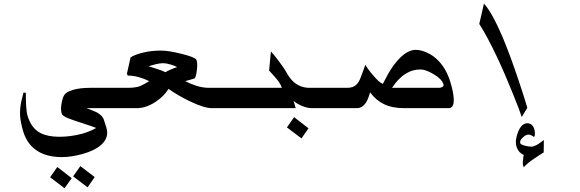

<svg xmlns="http://www.w3.org/2000/svg" viewBox="-20 -587 3150 1042"><path d="M450.2 0Q450.2 0 502.9 21.5Q537.1 39.1 544.9 66.4L557.6 106.4Q573.2 158.2 530.3 198.2Q494.1 230.5 426.8 249Q367.2 265.6 315.4 265.6Q226.6 265.6 171.9 224.6Q126 190.4 106.4 127.9Q90.8 75.2 88.9 38.1Q87.9 2.9 93.8 -27.3Q94.7 -35.2 107.4 -84H120.1Q120.1 -42 122.1 -9.3Q124 23.4 129.9 42Q149.4 108.4 199.2 134.8Q239.3 155.3 301.8 155.3Q361.3 155.3 422.9 139.6Q468.8 127 502 107.4Q480.5 98.6 427.2 81.5Q374 64.5 352.5 55.7Q318.4 42 315.4 31.2Q307.6 5.9 314.5 -27.3Q319.3 -55.7 328.1 -70.3Q337.9 -87.9 375.5 -99.1Q413.1 -110.4 471.7 -110.4H597.7L630.9 0ZM369.1 379.9 330.1 434.6 252 375 291 319.3ZM494.1 374 455.1 429.7 377 370.1 416 314.5Z M1257.8 0H1129.9Q1087.9 0 1008.8 -38.1Q944.3 -69.3 894.5 -104.5Q871.1 -65.4 824.2 -34.2Q772.5 0 722.7 0H613.3L580.1 -110.4H671.9Q716.8 -110.4 741.2 -120.1Q757.8 -127 790 -146.5Q762.7 -160.2 732.9 -168.5Q703.1 -176.8 672.9 -176.8L668.9 -187.5Q668.9 -190.4 681.6 -244.1Q686.5 -263.7 688.5 -275.4Q709 -289.1 749 -299.8Q797.9 -312.5 853.5 -312.5Q895.5 -312.5 964.8 -294.9Q1037.1 -277.3 1045.9 -262.7Q1046.9 -260.7 1047.9 -256.8Q1052.7 -239.3 1047.9 -202.6Q1043 -166 1035.2 -161.1L985.4 -146.5Q1018.6 -129.9 1046.9 -121.1Q1081.1 -110.4 1113.3 -110.4H1224.6ZM941.4 -222.7Q930.7 -229.5 906.2 -236.8Q881.8 -244.1 865.2 -244.1Q847.7 -244.1 824.2 -238.3Q800.8 -232.4 786.1 -227.5Q822.3 -215.8 832 -212.9Q859.4 -204.1 877.9 -195.3Q888.7 -202.1 908.2 -210.4Q927.7 -218.8 941.4 -222.7Z M1654.3 109.4 1616.2 164.1 1537.1 104.5 1576.2 48.8ZM1236.3 0 1203.1 -110.4H1509.8Q1502 -135.7 1470.7 -170.9Q1460.9 -182.6 1440.4 -204.1L1450.2 -307.6Q1463.9 -293.9 1488.3 -261.7Q1520.5 -219.7 1535.2 -192.9Q1549.8 -166 1569.3 -146.5Q1607.4 -110.4 1659.2 -110.4H1845.7L1878.9 0H1672.9Q1648.4 0 1620.1 -11.7Q1591.8 -23.4 1573.2 -39.1L1585 0Z M2424.8 -139.6Q2440.4 -87.9 2442.4 -52.7Q2445.3 0 2415 0H2172.9Q2107.4 0 2062.5 -22.5Q2021.5 -42 1988.3 -85.9Q1979.5 -51.8 1966.8 -31.2Q1946.3 0 1916 0H1856.4L1823.2 -110.4H1864.3Q1895.5 -110.4 1912.1 -126Q1927.7 -138.7 1939 -170.4Q1950.2 -202.1 1962.9 -235.4Q1978.5 -208 2004.9 -178.7Q2037.1 -139.6 2057.6 -131.8Q2084 -181.6 2088.9 -190.4Q2120.1 -243.2 2151.4 -273.4Q2195.3 -316.4 2235.4 -316.4Q2262.7 -316.4 2292 -303.7Q2333 -287.1 2364.3 -252Q2404.3 -208 2424.8 -139.6ZM2386.7 -129.9Q2377.9 -158.2 2333 -184.6Q2290 -210 2262.7 -210Q2221.7 -210 2189.5 -191.4Q2145.5 -167 2107.4 -110.4H2363.3Q2373 -110.4 2380.9 -115.2Q2389.6 -121.1 2386.7 -129.9Z M2841.8 -2 2811.5 47.9Q2799.8 10.7 2765.6 -73.2Q2722.7 -180.7 2679.7 -272.5Q2625 -388.7 2581.1 -457L2606.4 -567.4Q2649.4 -521.5 2708 -384.8Q2749 -287.1 2795.9 -146.5Q2824.2 -62.5 2841.8 -2ZM2930.7 240.2Q2929.7 240.2 2907.2 254.9Q2876 275.4 2859.4 287.1Q2833 307.6 2822.3 321.3L2817.4 304.7Q2816.4 295.9 2819.3 275.4Q2819.3 267.6 2822.3 253.9Q2811.5 249 2801.8 240.2Q2789.1 227.5 2783.2 209Q2773.4 175.8 2791 130.9Q2809.6 82 2841.8 82Q2856.4 82 2866.2 90.8Q2876 100.6 2879.9 115.2Q2883.8 127.9 2882.8 140.6Q2882.8 154.3 2877 156.2Q2872.1 151.4 2869.1 150.4Q2858.4 143.6 2847.7 143.6Q2833 143.6 2816.4 160.2Q2798.8 175.8 2803.7 190.4Q2805.7 197.3 2826.7 203.1Q2847.7 209 2863.3 209Q2878.9 209 2903.3 193.4Q2918 183.6 2931.6 172.9Z"/></svg>

Font: Thabit-Bold-Oblique
Style: Bold Oblique
Weight: 700
Designer: Regenerated by Nadim Shaikli
Foundry: MAK Alagha
Version: 0.01